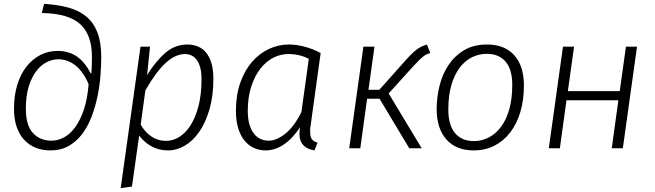

<svg xmlns="http://www.w3.org/2000/svg" viewBox="-20 -763 3371 988"><path d="M207 -743Q277 -739 332 -724Q387 -709 424.5 -677.5Q462 -646 481.5 -595.5Q501 -545 501 -471Q501 -427 497 -374.5Q493 -322 482 -268.5Q471 -215 452 -164.5Q433 -114 404 -75Q375 -36 334.5 -12.5Q294 11 239 11Q197 11 163 -3Q129 -17 104 -44Q79 -71 65.5 -111Q52 -151 52 -203Q52 -273 69.5 -328.5Q87 -384 117.5 -422Q148 -460 188.5 -480.5Q229 -501 276 -501Q333 -501 374.5 -473Q416 -445 447 -385L450 -387Q452 -406 452.5 -431Q453 -456 453 -472Q453 -584 392.5 -639Q332 -694 195 -696ZM245 -39Q278 -39 309.5 -56Q341 -73 367 -108.5Q393 -144 411.5 -199Q430 -254 436 -330Q407 -397 367 -427.5Q327 -458 280 -458Q249 -458 219 -442.5Q189 -427 165.5 -395.5Q142 -364 127.5 -316.5Q113 -269 113 -204Q113 -118 149.5 -78.5Q186 -39 245 -39Z M737 -377Q782 -449 831.5 -491.5Q881 -534 944 -534Q972 -534 996.5 -524.5Q1021 -515 1039 -494Q1057 -473 1067.5 -439.5Q1078 -406 1078 -358Q1078 -269 1058 -200.5Q1038 -132 1005.5 -85Q973 -38 931 -13.5Q889 11 845 11Q756 11 696 -65L659 197L601 205L703 -523H752ZM933 -485Q883 -485 833.5 -440Q784 -395 728 -298L704 -122Q725 -84 758.5 -61Q792 -38 834 -38Q869 -38 902 -58Q935 -78 960.5 -118Q986 -158 1001.5 -217.5Q1017 -277 1017 -357Q1017 -392 1010 -416.5Q1003 -441 991.5 -456Q980 -471 964.5 -478Q949 -485 933 -485Z M1598 11Q1521 -2 1521 -73Q1521 -88 1524 -108Q1484 -48 1439 -18.5Q1394 11 1347 11Q1314 11 1286 -2Q1258 -15 1237.5 -40.5Q1217 -66 1205.5 -104Q1194 -142 1194 -193Q1194 -273 1216 -336Q1238 -399 1275.5 -443Q1313 -487 1362.5 -510.5Q1412 -534 1467 -534Q1505 -534 1548.5 -522.5Q1592 -511 1630 -490L1578 -114Q1576 -106 1576 -98V-84Q1576 -58 1585 -46.5Q1594 -35 1614 -29ZM1363 -39Q1402 -39 1447.5 -74.5Q1493 -110 1531 -186L1569 -460Q1522 -485 1464 -485Q1423 -485 1385.5 -465.5Q1348 -446 1319 -408.5Q1290 -371 1272.5 -316.5Q1255 -262 1255 -193Q1255 -152 1263.5 -123Q1272 -94 1287 -75Q1302 -56 1321.5 -47.5Q1341 -39 1363 -39Z M1907 -523 1876 -301H1932L2071 -457Q2089 -477 2103 -490Q2117 -503 2129 -511.5Q2141 -520 2152.5 -525Q2164 -530 2177 -534L2194 -491Q2183 -487 2174 -482.5Q2165 -478 2155 -470Q2145 -462 2132.5 -449Q2120 -436 2102 -417L1980 -282L2150 0H2086L1933 -255H1869L1834 0H1777L1850 -523Z M2227 -202Q2227 -261 2241.5 -320.5Q2256 -380 2287.5 -427.5Q2319 -475 2368 -504.5Q2417 -534 2486 -534Q2577 -534 2626.5 -478.5Q2676 -423 2676 -323Q2676 -248 2657.5 -186.5Q2639 -125 2605 -81Q2571 -37 2523.5 -13Q2476 11 2418 11Q2327 11 2277 -45.5Q2227 -102 2227 -202ZM2485 -486Q2444 -486 2408 -468Q2372 -450 2345 -414Q2318 -378 2302.5 -324.5Q2287 -271 2287 -200Q2287 -119 2321.5 -78Q2356 -37 2419 -37Q2459 -37 2495 -55.5Q2531 -74 2558 -110Q2585 -146 2600.5 -200Q2616 -254 2616 -326Q2616 -406 2581.5 -446Q2547 -486 2485 -486Z M3128 0 3162 -247H2895L2861 0H2804L2877 -523H2934L2902 -294H3169L3201 -523H3258L3185 0Z"/></svg>

Font: Glekhifnjqigglhiwekvrgaqftz
Style: Regular
Weight: 300
Italic angle: -8°
Designer: Carrois Corporate & Edenspiekermann
Foundry: Carrois Corporate GbR & Edenspiekermann AG
Version: Version 2.001